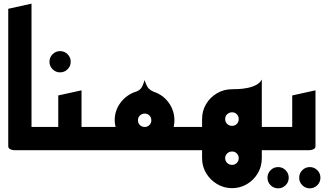

<svg xmlns="http://www.w3.org/2000/svg" viewBox="-20 -820 1769 1048"><path d="M65 0Q65 0 55 -0.5Q45 -1 35 -6Q25 -11 25 -23V-772L152 -800V-127H245V0Z M308 -425Q284 -425 267 -442Q250 -459 250 -483Q250 -507 267 -524Q284 -541 308 -541Q332 -541 349 -524Q366 -507 366 -483Q366 -459 349 -442Q332 -425 308 -425Z M205 0V-127H298V-299L425 -327V-127H545V0H389Q387 0 386 0Q385 0 385 0Z M505 0V-127H611Q606 -145 606 -163Q606 -218 639 -261Q672 -304 723 -320Q737 -324 748 -336Q759 -348 769 -383Q781 -347 792.5 -336Q804 -325 819 -319Q869 -303 900.5 -260Q932 -217 932 -163Q932 -145 928 -127H1035V0ZM770 -127Q785 -127 795.5 -137.5Q806 -148 806 -163Q806 -179 795.5 -189.5Q785 -200 770 -200Q754 -200 743.5 -189.5Q733 -179 733 -163Q733 -148 743.5 -137.5Q754 -127 770 -127Z M1083 43V0H995V-127H1083V-170Q1083 -215 1105 -252Q1127 -289 1164.5 -311Q1202 -333 1247 -333Q1260 -333 1282.5 -334Q1305 -335 1330.5 -340Q1356 -345 1377.5 -356Q1399 -367 1409 -386V-127H1522V0H1409V43Q1409 89 1387 126Q1365 163 1328 185Q1291 207 1247 207Q1202 207 1164.5 184.5Q1127 162 1105 125Q1083 88 1083 43ZM1247 -133Q1262 -133 1272.5 -143.5Q1283 -154 1283 -170Q1283 -186 1272.5 -196.5Q1262 -207 1247 -207Q1231 -207 1220 -196.5Q1209 -186 1209 -170Q1209 -154 1220 -143.5Q1231 -133 1247 -133ZM1247 80Q1262 80 1272.5 69.5Q1283 59 1283 43Q1283 28 1272.5 17.5Q1262 7 1247 7Q1231 7 1220 17.5Q1209 28 1209 43Q1209 59 1220 69.5Q1231 80 1247 80Z M1671 208Q1647 208 1630 191Q1613 174 1613 150Q1613 126 1630 109Q1647 92 1671 92Q1695 92 1712 109Q1729 126 1729 150Q1729 174 1712 191Q1695 208 1671 208ZM1498 208Q1474 208 1457 191Q1440 174 1440 150Q1440 126 1457 109Q1474 92 1498 92Q1522 92 1539 109Q1556 126 1556 150Q1556 174 1539 191Q1522 208 1498 208Z M1482 0V-127H1575V-299L1702 -327V-23Q1702 -11 1692 -6Q1682 -1 1672 -0.5Q1662 0 1662 0Z"/></svg>

Font: Reem Kufi SemiBold
Style: Regular
Weight: 600
Designer: Khaled Hosny
Version: Version 1.001